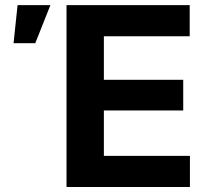

<svg xmlns="http://www.w3.org/2000/svg" viewBox="-20 -748 830 768"><path d="M246.1 0V-727.5H738.8V-603H395.5V-428.7H712.9V-306.2H395.5V-124.5H739.7V0ZM34.2 -575.2 50.3 -727.5H181.6L121.1 -575.2Z"/></svg>

Font: Inter 17pt
Style: Bold
Weight: 700
Version: Version 4.001;git-66647c0bb